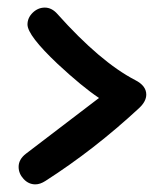

<svg xmlns="http://www.w3.org/2000/svg" viewBox="-20 -569 421 498"><path d="M359.4 -323.7Q359.4 -306.2 341.3 -289.1Q225.1 -181.2 97.7 -99.6Q84 -90.8 71.8 -90.8Q54.2 -90.8 41.3 -104.7Q28.3 -118.7 28.3 -136.2Q28.3 -155.8 47.4 -170.4L236.8 -314.9Q193.4 -343.8 129.4 -403.3Q51.3 -477.1 51.3 -505.4Q51.3 -522.9 64.9 -536.1Q78.6 -549.3 96.2 -549.3Q114.3 -549.3 128.9 -532.7Q240.2 -408.2 330.6 -361.3Q359.4 -346.7 359.4 -323.7Z"/></svg>

Font: Righma Çiddhi
Style: Regular
Weight: 400
Designer: R.S. Wihananto
Foundry: R.S. Wihananto
Version: Version 2.0.1